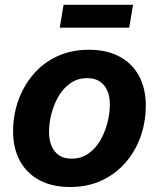

<svg xmlns="http://www.w3.org/2000/svg" viewBox="-20 -749 646 780"><path d="M264.6 10.7Q191.4 10.7 139.6 -17.3Q87.9 -45.4 60.5 -96.2Q33.2 -147 33.2 -215.3Q33.2 -281.2 54.4 -340.8Q75.7 -400.4 115.5 -447Q155.3 -493.7 212.4 -520.3Q269.5 -546.9 341.3 -546.9Q414.1 -546.9 465.8 -519Q517.6 -491.2 544.9 -440.2Q572.3 -389.2 572.3 -320.3Q572.3 -254.9 551.5 -195.3Q530.8 -135.7 490.7 -89.4Q450.7 -43 393.8 -16.1Q336.9 10.7 264.6 10.7ZM270.5 -104.5Q310.5 -104.5 339.8 -125.5Q369.1 -146.5 388.2 -179.9Q407.2 -213.4 416.7 -251.5Q426.3 -289.6 426.3 -323.7Q426.3 -356.9 415.8 -380.9Q405.3 -404.8 385 -418.2Q364.7 -431.6 335 -431.6Q295.4 -431.6 265.9 -410.9Q236.3 -390.1 217.3 -356.9Q198.2 -323.7 188.7 -285.6Q179.2 -247.6 179.2 -212.9Q179.2 -163.6 202.6 -134Q226.1 -104.5 270.5 -104.5ZM520.5 -729.5 504.9 -636.7H222.7L238.3 -729.5Z"/></svg>

Font: Inter 18pt
Style: Bold Italic
Weight: 700
Italic angle: -9.3988°
Designer: Rasmus Andersson
Foundry: rsms
Version: Version 4.001;git-66647c0bb